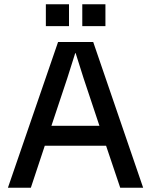

<svg xmlns="http://www.w3.org/2000/svg" viewBox="-20 -876 706 896"><path d="M415 -680 648 0H541L475 -196H189L124 0H17L251 -680ZM194 -754V-856H302V-754ZM220 -289H444L370 -511L333 -628H331L294 -511ZM364 -754V-856H472V-754Z"/></svg>

Font: TASA Orbiter Display Medium
Style: Regular
Weight: 500
Designer: Weizhong Zhang
Version: Version 1.000;Glyphs 3.1.2 (3151)